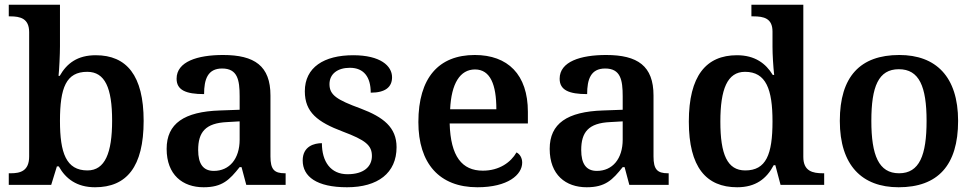

<svg xmlns="http://www.w3.org/2000/svg" viewBox="-20 -780 4112 810"><path d="M381 10C514 10 586 -76 586 -270C586 -462 514 -547 384 -547C307 -547 262 -513 232 -460H227C230 -487 233 -552 233 -584V-760H17V-711H23C66 -711 103 -702 103 -644V-120C103 -58 65 -49 25 -49H17V0H196L220 -78H228C257 -26 304 10 381 10ZM349 -61C259 -61 233 -135 233 -270C233 -410 259 -477 348 -477C423 -477 453 -409 453 -271C453 -135 423 -61 349 -61Z M839 10C918 10 948 -21 991 -75H999L1019 0H1185V-49H1182C1137 -49 1121 -65 1121 -120V-377C1121 -502 1054 -548 921 -548C813 -548 725 -520 725 -448C725 -400 764 -383 841 -383C841 -445 856 -491 917 -491C982 -491 991 -443 991 -374V-317L908 -314C757 -309 683 -259 683 -152C683 -42 751 10 839 10ZM882 -59C837 -59 816 -89 816 -147C816 -222 846 -261 939 -265L991 -268V-191C991 -110 948 -59 882 -59Z M1444 10C1574 10 1653 -50 1653 -159C1653 -243 1597 -286 1502 -322C1401 -359 1370 -379 1370 -425C1370 -468 1404 -494 1456 -494C1515 -494 1544 -455 1544 -389C1606 -389 1634 -413 1634 -454C1634 -502 1585 -547 1470 -547C1347 -547 1266 -496 1266 -395C1266 -306 1320 -265 1426 -225C1522 -189 1549 -167 1549 -122C1549 -78 1516 -45 1446 -45C1375 -45 1338 -98 1338 -176C1307 -176 1257 -164 1257 -103C1257 -35 1316 10 1444 10Z M1994 10C2123 10 2183 -43 2183 -94C2183 -114 2173 -130 2159 -137C2135 -95 2086 -60 2017 -60C1929 -60 1881 -120 1877 -259H2207V-308C2207 -466 2122 -548 1983 -548C1831 -548 1745 -452 1745 -265C1745 -91 1833 10 1994 10ZM2074 -319H1879C1884 -428 1921 -487 1984 -487C2049 -487 2074 -422 2074 -319Z M2455 10C2534 10 2564 -21 2607 -75H2615L2635 0H2801V-49H2798C2753 -49 2737 -65 2737 -120V-377C2737 -502 2670 -548 2537 -548C2429 -548 2341 -520 2341 -448C2341 -400 2380 -383 2457 -383C2457 -445 2472 -491 2533 -491C2598 -491 2607 -443 2607 -374V-317L2524 -314C2373 -309 2299 -259 2299 -152C2299 -42 2367 10 2455 10ZM2498 -59C2453 -59 2432 -89 2432 -147C2432 -222 2462 -261 2555 -265L2607 -268V-191C2607 -110 2564 -59 2498 -59Z M3090 10C3168 10 3214 -26 3244 -83H3251L3273 0H3457V-49H3452C3408 -49 3369 -58 3369 -118V-760H3150V-711H3158C3202 -711 3239 -703 3239 -647V-582C3239 -550 3242 -500 3246 -464H3240C3211 -512 3165 -547 3089 -547C2959 -547 2886 -460 2886 -267C2886 -75 2959 10 3090 10ZM3124 -61C3048 -61 3019 -129 3019 -267C3019 -403 3048 -477 3123 -477C3212 -477 3239 -403 3239 -268C3239 -128 3212 -61 3124 -61Z M3771 10C3936 10 4022 -82 4022 -270C4022 -457 3928 -548 3774 -548C3609 -548 3523 -457 3523 -270C3523 -82 3617 10 3771 10ZM3773 -49C3687 -49 3656 -125 3656 -270C3656 -415 3686 -488 3772 -488C3858 -488 3889 -415 3889 -270C3889 -125 3859 -49 3773 -49Z"/></svg>

Font: Noto Serif Tamil SemiBold
Style: Italic
Weight: 600
Italic angle: -12°
Designer: Indian Type Foundry, Tom Grace, and the Monotype Design Team
Foundry: Monotype Imaging Inc.
Version: Version 2.003